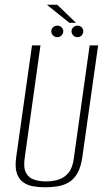

<svg xmlns="http://www.w3.org/2000/svg" viewBox="-20 -784 457 816"><path d="M172 12Q144 12 119.5 7.5Q95 3 77 -10.5Q59 -24 51 -49.5Q43 -75 49 -117L116 -591H152L85 -113Q79 -71 90.5 -49.5Q102 -28 125 -20.5Q148 -13 175 -13Q203 -13 228 -20.5Q253 -28 271 -49.5Q289 -71 294 -113L361 -591H397L330 -117Q324 -75 310 -49.5Q296 -24 274.5 -10.5Q253 3 226.5 7.5Q200 12 172 12ZM224 -626Q213 -626 205.5 -633.5Q198 -641 198 -651Q198 -661 205.5 -668Q213 -675 224 -675Q234 -675 241.5 -668Q249 -661 249 -651Q249 -641 241.5 -633.5Q234 -626 224 -626ZM309 -626Q299 -626 291.5 -633.5Q284 -641 284 -651Q284 -661 291.5 -668Q299 -675 309 -675Q320 -675 327 -668Q334 -661 334 -651Q334 -641 327 -633.5Q320 -626 309 -626ZM275 -687 179 -764H223L303 -687Z"/></svg>

Font: Alumni Sans ExtraLight
Style: Italic
Weight: 250
Italic angle: -8°
Version: Version 1.016